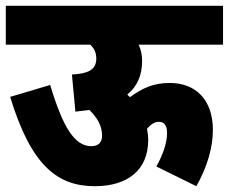

<svg xmlns="http://www.w3.org/2000/svg" viewBox="-20 -642 789 662"><path d="M0 -622V-488H291C304 -476 312 -462 312 -440C312 -401 283 -388 228 -385L240 -257C257 -259 273 -261 288 -263C315 -237 332 -208 332 -174C332 -154 322 -138 295 -138C237 -138 197 -203 153 -349L15 -308C87 -72 177 0 307 0C420 0 491 -56 491 -159C491 -173 489 -186 487 -198C499 -212 512 -222 528 -222C542 -222 556 -215 556 -182C556 -148 540 -105 519 -68L657 0C695 -67 714 -134 714 -194C714 -298 655 -356 565 -356C508 -356 469 -337 428 -307C425 -310 422 -313 419 -316C453 -344 470 -382 470 -432C470 -452 466 -471 458 -488H749V-622Z"/></svg>

Font: Noto Sans Condensed Black
Style: Regular
Weight: 900
Width: 3
Designer: Monotype Design Team
Foundry: Monotype Imaging Inc.
Version: Version 2.013